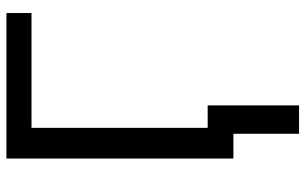

<svg xmlns="http://www.w3.org/2000/svg" viewBox="-192 -536 927 582"><g transform="rotate(-90 271.0 -244.5)"><path d="M82 -688H523V-612H175V-78H243V199H157V0H82Z"/></g></svg>

Font: Libra Sans
Style: Regular
Weight: 400
Foundry: Context Ltd
Version: Version 1.002